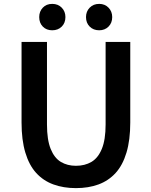

<svg xmlns="http://www.w3.org/2000/svg" viewBox="-20 -955 780 989"><path d="M371 14Q307 14 255 -5Q203 -24 166.5 -64Q130 -104 110.5 -169Q91 -234 91 -324V-739H222V-314Q222 -235 241 -188Q260 -141 293.5 -121Q327 -101 371 -101Q417 -101 451 -121Q485 -141 504.5 -188Q524 -235 524 -314V-739H651V-324Q651 -234 631.5 -169Q612 -104 575.5 -64Q539 -24 487.5 -5Q436 14 371 14ZM249 -799Q219 -799 200.5 -818Q182 -837 182 -867Q182 -896 200.5 -915.5Q219 -935 249 -935Q279 -935 298 -915.5Q317 -896 317 -867Q317 -837 298 -818Q279 -799 249 -799ZM491 -799Q461 -799 442 -818Q423 -837 423 -867Q423 -896 442 -915.5Q461 -935 491 -935Q520 -935 539 -915.5Q558 -896 558 -867Q558 -837 539 -818Q520 -799 491 -799Z"/></svg>

Font: Noto Sans SC Thin SemiBold
Style: Regular
Weight: 600
Version: Version 2.004-H2;hotconv 1.0.118;makeotfexe 2.5.65603